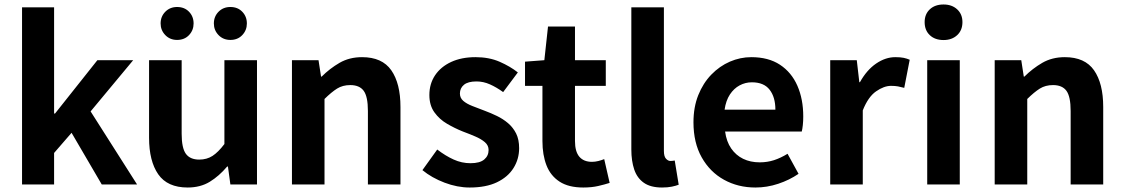

<svg xmlns="http://www.w3.org/2000/svg" viewBox="-20 -831 5063 865"><path d="M79.3 0V-797.9H223.7V-319.6H228L418.7 -559.8H580L388.2 -329.1L597.5 0H438.4L302.4 -232.7L223.7 -141.9V0Z M825.4 13.8Q734.3 13.8 692.9 -45.8Q651.6 -105.3 651.6 -210.6V-559.8H798.4V-228.7Q798.4 -164.3 817.3 -138.2Q836.3 -112 877.6 -112Q911.7 -112 937.4 -128.6Q963.1 -145.2 991 -182.1V-559.8H1137.8V0H1017.9L1006.9 -80.6H1003.3Q967.2 -37.8 925 -12Q882.8 13.8 825.4 13.8ZM777.8 -651.1Q745.9 -651.1 724.7 -672.9Q703.6 -694.7 703.6 -725.3Q703.6 -756.7 724.7 -778.1Q745.9 -799.5 777.8 -799.5Q811 -799.5 831.6 -778.1Q852.2 -756.7 852.2 -725.3Q852.2 -694.7 831.6 -672.9Q811 -651.1 777.8 -651.1ZM1017.9 -651.1Q985.8 -651.1 964.6 -672.9Q943.5 -694.7 943.5 -725.3Q943.5 -756.7 964.6 -778.1Q985.8 -799.5 1017.9 -799.5Q1050.9 -799.5 1071.5 -778.1Q1092.2 -756.7 1092.2 -725.3Q1092.2 -694.7 1071.5 -672.9Q1050.9 -651.1 1017.9 -651.1Z M1295.3 0V-559.8H1415L1426.4 -485.9H1429.2Q1465.5 -522.2 1509.7 -547.9Q1553.9 -573.5 1611.2 -573.5Q1701.6 -573.5 1742.9 -514.3Q1784.2 -455 1784.2 -349.1V0H1637.5V-330.9Q1637.5 -396 1618.5 -421.9Q1599.5 -447.7 1558.1 -447.7Q1523.9 -447.7 1498.6 -431.9Q1473.3 -416 1442 -385.1V0Z M2096.1 13.8Q2040.3 13.8 1982.7 -8.1Q1925.1 -30 1883.1 -64.5L1949.8 -157.4Q1987.4 -128.6 2023.9 -112.2Q2060.4 -95.7 2099.7 -95.7Q2141.5 -95.7 2161.4 -112.3Q2181.2 -128.9 2181.2 -155.2Q2181.2 -176.1 2164.3 -190.6Q2147.5 -205 2120.5 -216.5Q2093.5 -228 2064 -239Q2028.7 -253.2 1994.2 -273.3Q1959.7 -293.4 1937.1 -324.9Q1914.4 -356.4 1914.4 -403Q1914.4 -453.3 1940 -491.7Q1965.7 -530.1 2012.4 -551.8Q2059.2 -573.5 2122.5 -573.5Q2183.6 -573.5 2231.2 -552.7Q2278.8 -531.8 2313 -504.7L2246.8 -416.1Q2216.9 -437.7 2187.3 -450.9Q2157.6 -464.1 2126.8 -464.1Q2088.3 -464.1 2070.2 -449Q2052 -433.9 2052 -409.7Q2052 -389.6 2067.2 -376.5Q2082.4 -363.4 2108.1 -353.4Q2133.9 -343.4 2163.3 -332.2Q2191.4 -321.8 2218.9 -308.5Q2246.4 -295.2 2269.1 -275.9Q2291.7 -256.5 2305.3 -229.5Q2318.8 -202.4 2318.8 -163.4Q2318.8 -114.3 2293.4 -73.8Q2267.9 -33.2 2218.6 -9.7Q2169.3 13.8 2096.1 13.8Z M2607.9 13.8Q2541.7 13.8 2501.1 -12.6Q2460.4 -39 2442.1 -86Q2423.8 -133 2423.8 -195.4V-444.1H2345.3V-553.2L2432.4 -559.8L2448.9 -711.4H2570.4V-559.8H2709.2V-444.1H2570.4V-195.8Q2570.4 -148 2590.1 -124.9Q2609.8 -101.9 2646.8 -101.9Q2661 -101.9 2676.1 -105.7Q2691.2 -109.6 2702.1 -114.2L2726.6 -7Q2704.3 0.2 2674.8 7Q2645.3 13.8 2607.9 13.8Z M2962.5 13.8Q2911.2 13.8 2880.9 -7.4Q2850.5 -28.5 2837.4 -67.1Q2824.3 -105.8 2824.3 -157.3V-797.9H2971V-151.3Q2971 -125.9 2980.5 -115.9Q2990 -105.8 3000 -105.8Q3004.6 -105.8 3008.6 -106.3Q3012.6 -106.8 3019.8 -107.8L3037.7 1.2Q3025.3 6.1 3006.8 9.9Q2988.3 13.8 2962.5 13.8Z M3383.4 13.8Q3304.9 13.8 3241.7 -21.2Q3178.5 -56.1 3141.4 -121.9Q3104.2 -187.7 3104.2 -279.9Q3104.2 -348.1 3125.8 -402.2Q3147.4 -456.3 3184.6 -494.8Q3221.8 -533.2 3268.5 -553.4Q3315.3 -573.5 3364.7 -573.5Q3442.1 -573.5 3494 -539.3Q3545.9 -505.1 3572.4 -444.7Q3598.8 -384.4 3598.8 -306.4Q3598.8 -285.9 3596.9 -267.6Q3594.9 -249.4 3592.1 -238.4H3246.7Q3252.9 -192.8 3274.2 -162.1Q3295.4 -131.4 3328.1 -115.5Q3360.8 -99.6 3402.6 -99.6Q3436.6 -99.6 3467 -109.4Q3497.3 -119.3 3528.1 -138.2L3577.6 -47.9Q3536.7 -19.8 3486 -3Q3435.4 13.8 3383.4 13.8ZM3244.4 -336.9H3473.3Q3473.3 -393.2 3447.4 -426.7Q3421.6 -460.2 3367.1 -460.2Q3338 -460.2 3312.2 -446.4Q3286.4 -432.6 3268.4 -405.4Q3250.4 -378.2 3244.4 -336.9Z M3720.3 0V-559.8H3840L3851.4 -460.8H3854.2Q3884.9 -515.8 3927.2 -544.7Q3969.5 -573.5 4013.3 -573.5Q4036.7 -573.5 4051.4 -570.4Q4066.2 -567.2 4078.4 -561.8L4053.8 -435.2Q4038.4 -439.4 4025.5 -441.8Q4012.6 -444.2 3994.3 -444.2Q3962.4 -444.2 3926.7 -419.3Q3891 -394.4 3867 -333.6V0Z M4157.3 0V-559.8H4304V0ZM4230.9 -650.6Q4192.2 -650.6 4169 -672.6Q4145.7 -694.5 4145.7 -731.4Q4145.7 -767.1 4169 -789Q4192.2 -810.8 4230.9 -810.8Q4268.5 -810.8 4292.2 -789Q4316 -767.1 4316 -731.4Q4316 -694.5 4292.2 -672.6Q4268.5 -650.6 4230.9 -650.6Z M4461.3 0V-559.8H4581L4592.4 -485.9H4595.2Q4631.5 -522.2 4675.7 -547.9Q4719.9 -573.5 4777.2 -573.5Q4867.6 -573.5 4908.9 -514.3Q4950.2 -455 4950.2 -349.1V0H4803.5V-330.9Q4803.5 -396 4784.5 -421.9Q4765.5 -447.7 4724.1 -447.7Q4689.9 -447.7 4664.6 -431.9Q4639.3 -416 4608 -385.1V0Z"/></svg>

Font: Noto Sans SC Thin
Style: Regular
Weight: 100
Designer: Ryoko NISHIZUKA 西塚涼子 (kana, bopomofo & ideographs); Paul D. Hunt (Latin, Greek & Cyrillic); Sandoll Communications 산돌커뮤니
Foundry: Adobe
Version: Version 2.004-H2;hotconv 1.0.118;makeotfexe 2.5.65603